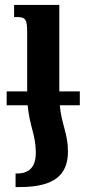

<svg xmlns="http://www.w3.org/2000/svg" viewBox="-20 -512 350 777"><path d="M7 -142V-86H92C99 -4 125 35 125 106C125 159 102 190 50 190H43V245H60C201 245 255 195 255 101C255 28 229 -8 222 -86H303V-142H220V-492H37V-443H48C84 -443 90 -434 90 -378V-142Z"/></svg>

Font: Noto Serif Armenian Condensed
Style: Bold
Weight: 700
Width: 3
Designer: Monotype Design Team
Foundry: Monotype Imaging Inc.
Version: Version 2.008